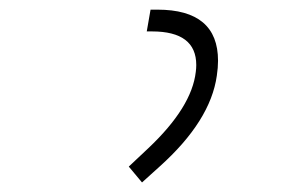

<svg xmlns="http://www.w3.org/2000/svg" viewBox="-20 -723 626 396"><path d="M272.9 -346.7 245.6 -379.4 286.1 -417.5Q375.5 -502 383.8 -574.7Q384.8 -582 384.8 -588.9Q384.8 -658.2 293.5 -658.2H282.7L290.5 -703.1H304.7Q429.7 -703.1 429.7 -597.7Q429.7 -583.5 427.2 -566.9Q414.1 -473.6 309.1 -379.4Z"/></svg>

Font: CaskaydiaCove NF ExtraLight
Style: Italic
Weight: 200
Italic angle: -10°
Designer: Aaron Bell
Foundry: Saja Typeworks
Version: Version 2111.001; VTT 6.35;Nerd Fonts 3.2.1